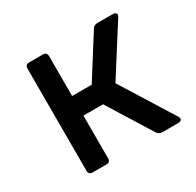

<svg xmlns="http://www.w3.org/2000/svg" viewBox="-125 -690 849 831"><g transform="rotate(-30 300.0 -275.0)"><path d="M114 0Q94 0 94 -20V-530Q94 -550 114 -550H182Q202 -550 202 -530V-331H300L430 -537Q438 -550 454 -550H532Q544 -550 548 -543Q552 -536 545 -526L392 -285L555 -24Q562 -14 558 -7Q554 0 542 0H462Q446 0 437 -13L300 -233H202V-20Q202 0 182 0Z"/></g></svg>

Font: Pitagon Sans Mono SemiBold
Style: Regular
Weight: 600
Monospace: yes
Designer: Travis Tran
Foundry: Pitagon
Version: Version 1.001; ttfautohint (v1.8.4.7-5d5b);gftools[0.9.26]